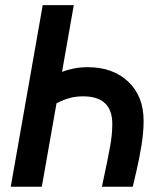

<svg xmlns="http://www.w3.org/2000/svg" viewBox="-20 -713 626 733"><path d="M369.1 0 382.3 -63Q392.6 -111.3 400.6 -155.5Q408.7 -199.7 408.7 -239.7Q408.7 -345.2 297.4 -345.2Q269 -345.2 245.4 -338.6Q221.7 -332 195.8 -318.8L139.6 0H21L143.1 -693.4H261.7L216.8 -438.5Q239.3 -447.3 263.7 -451.9Q288.1 -456.5 314.9 -456.5Q411.1 -456.5 469.7 -401.1Q528.3 -345.7 528.3 -251Q528.3 -208 519.8 -156Q511.2 -104 500 -56.2L486.8 0Z"/></svg>

Font: Cascadia Code NF SemiBold
Style: Italic
Weight: 600
Italic angle: -10°
Monospace: yes
Designer: Aaron Bell
Foundry: Saja Typeworks
Version: Version 2404.023; ttfautohint (v1.8.4)